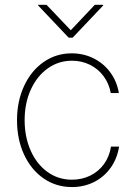

<svg xmlns="http://www.w3.org/2000/svg" viewBox="-20 -757 558 788"><path d="M49.8 -263.7Q49.8 -340.8 78.6 -403.6Q107.4 -466.3 158.7 -502.2Q210 -538.1 274.4 -538.1Q322.8 -538.1 364 -517.6Q405.3 -497.1 432.6 -460Q460 -422.9 467.8 -375H434.6Q427.7 -413.6 405.5 -443.8Q383.3 -474.1 349.4 -491Q315.4 -507.8 275.4 -507.8Q220.2 -507.8 176 -476.3Q131.8 -444.8 106.4 -389.2Q81.1 -333.5 81.1 -263.7Q81.1 -195.3 105.7 -139.4Q130.4 -83.5 174.6 -51.5Q218.8 -19.5 275.4 -19.5Q315.9 -19.5 350.1 -36.1Q384.3 -52.7 406.7 -83.5Q429.2 -114.3 435.5 -155.3H468.8Q460.9 -106 434.1 -68.4Q407.2 -30.8 366 -10Q324.7 10.7 275.4 10.7Q210 10.7 158.7 -24.9Q107.4 -60.5 78.6 -123Q49.8 -185.5 49.8 -263.7ZM270.5 -632.8 369.1 -737.3H403.3V-734.4L278.3 -602.5H261.7L136.7 -734.4V-737.3H170.9Z"/></svg>

Font: Pretendard Std Thin
Style: Regular
Weight: 100
Designer: Base glyphs from Inter by Rasmus Andersson; Hangeul glyphs from Noto Sans CJK(Source Han Sans) by Jang Soo-young and Kan
Foundry: Kil Hyung-jin
Version: Version 1.309